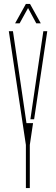

<svg xmlns="http://www.w3.org/2000/svg" viewBox="-20 -959 286 979"><path d="M112 0V-220L25 -800H46L82 -556L115 -331H148.5L132 -220V0ZM135 -351 165 -556 201 -800H221L154 -351ZM57 -840 112 -939H133L188 -840H165L123 -918L80 -840Z"/></svg>

Font: Big Shoulders Stencil Display Thin Thin
Style: Regular
Weight: 250
Version: Version 2.001